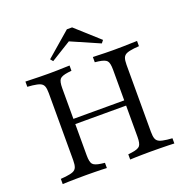

<svg xmlns="http://www.w3.org/2000/svg" viewBox="-133 -880 983 1005"><g transform="rotate(-20 358.5 -377.0)"><path d="M141.9 -369.4V-472.6Q141.9 -497.6 136.7 -510.9Q131.5 -524.2 117.3 -530.2Q103.2 -536.3 75.8 -539.5L47.6 -541.9V-571Q61.3 -571 81.5 -570.2Q101.6 -569.4 124.6 -569Q147.6 -568.5 171 -568.5H179H185.5Q205.6 -568.5 225.8 -569Q246 -569.4 263.7 -570.2Q281.5 -571 293.5 -571V-541.9L273.4 -539.5Q237.9 -534.7 227.4 -522.2Q216.9 -509.7 216.9 -472.6V-369.4ZM500 -201.6V-472.6Q500 -509.7 489.5 -522.2Q479 -534.7 443.5 -539.5L423.4 -541.9V-571Q436.3 -571 453.6 -570.2Q471 -569.4 491.1 -569Q511.3 -568.5 531.5 -568.5H537.9H546Q569.4 -568.5 592.3 -569Q615.3 -569.4 635.1 -570.2Q654.8 -571 669.4 -571V-541.9L641.1 -539.5Q613.7 -536.3 599.6 -530.2Q585.5 -524.2 580.2 -510.9Q575 -497.6 575 -472.6V-201.6ZM171 -2.4Q147.6 -2.4 124.6 -2Q101.6 -1.6 81.5 -1.2Q61.3 -0.8 47.6 0V-29L75.8 -31.5Q103.2 -34.7 117.3 -40.7Q131.5 -46.8 136.7 -60.1Q141.9 -73.4 141.9 -98.4V-369.4H216.9V-98.4Q216.9 -61.3 227.4 -48.8Q237.9 -36.3 273.4 -31.5L293.5 -29V0Q281.5 -0.8 263.7 -1.2Q246 -1.6 225.8 -2Q205.6 -2.4 185.5 -2.4H179ZM188.7 -272.6V-301.6H527.4V-272.6ZM531.5 -2.4Q511.3 -2.4 491.1 -2Q471 -1.6 453.6 -1.2Q436.3 -0.8 423.4 0V-29L443.5 -31.5Q479 -36.3 489.5 -48.8Q500 -61.3 500 -98.4V-201.6H575V-98.4Q575 -73.4 580.2 -60.1Q585.5 -46.8 599.6 -40.7Q613.7 -34.7 641.1 -31.5L669.4 -29V0Q654.8 -0.8 635.1 -1.2Q615.3 -1.6 592.3 -2Q569.4 -2.4 546 -2.4H537.9ZM221 -621.8 208.9 -636.3 345.2 -754H374.2L504 -637.1L491.9 -621.8L307.3 -702.4L358.1 -706.5Z"/></g></svg>

Font: Playfair 5pt SemiExpanded Light Light
Style: Regular
Weight: 300
Version: Version 2.203